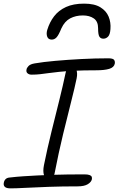

<svg xmlns="http://www.w3.org/2000/svg" viewBox="-32 -1026 652 1057"><path d="M142 -615Q128 -615 119.5 -622.5Q111 -630 114 -643Q115 -652 125 -662.5Q135 -673 159 -677Q205 -685 272.5 -691Q340 -697 416 -701Q492 -705 564 -705Q589 -705 595.5 -697Q602 -689 600 -676Q596 -655 569.5 -647Q543 -639 497 -639Q426 -639 377 -636.5Q328 -634 294 -630.5Q260 -627 235 -623.5Q210 -620 188.5 -617.5Q167 -615 142 -615ZM238 -40Q218 -40 210.5 -61Q203 -82 210 -117Q229 -211 251.5 -301.5Q274 -392 294.5 -474.5Q315 -557 329 -624Q333 -644 340.5 -654.5Q348 -665 362 -665Q379 -665 387.5 -644.5Q396 -624 390 -595Q380 -546 360 -467.5Q340 -389 315.5 -288Q291 -187 268 -69Q262 -40 238 -40ZM26 11Q3 11 -5.5 2.5Q-14 -6 -11 -20Q-9 -32 -1 -40Q7 -48 24 -49Q58 -53 95 -55.5Q132 -58 172 -60Q212 -62 254.5 -63.5Q297 -65 341.5 -65.5Q386 -66 433 -66Q451 -66 460.5 -62.5Q470 -59 472.5 -53.5Q475 -48 474 -40Q471 -24 451.5 -12Q432 0 395 0Q311 0 238.5 2.5Q166 5 111 8Q56 11 26 11ZM431 -1006Q488 -1006 520.5 -986Q553 -966 566 -934.5Q579 -903 576 -866Q574 -836 563 -824.5Q552 -813 537 -813Q522 -813 515 -824.5Q508 -836 508 -871Q508 -908 484.5 -924.5Q461 -941 424 -941Q385 -941 354.5 -925Q324 -909 306 -870Q291 -833 279.5 -820.5Q268 -808 253 -808Q234 -808 228 -824Q222 -840 228 -861Q241 -904 266 -936.5Q291 -969 331.5 -987.5Q372 -1006 431 -1006Z"/></svg>

Font: Shantell Sans Light
Style: Italic
Weight: 300
Italic angle: -11°
Designer: Stephen Nixon, Anya Danilova, Shantell Martin
Foundry: Arrow Type
Version: Version 1.008;[ac192a2d6]